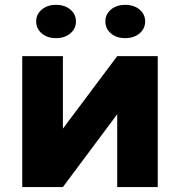

<svg xmlns="http://www.w3.org/2000/svg" viewBox="-20 -755 726 775"><path d="M69.8 -528.3H233.9V-235.8L453.1 -528.3H616.7V0H453.1V-293.9L233.9 0H69.8ZM206.1 -735.4Q241.7 -735.4 264.2 -716.3Q286.6 -697.3 286.6 -668.5Q286.6 -639.6 264.2 -620.4Q241.7 -601.1 206.1 -601.1Q170.4 -601.1 148.2 -620.4Q126 -639.6 126 -668.5Q126 -697.3 148.4 -716.3Q170.9 -735.4 206.1 -735.4ZM485.4 -735.4Q521 -735.4 543.5 -716.3Q565.9 -697.3 565.9 -668.5Q565.9 -639.6 543.5 -620.4Q521 -601.1 485.4 -601.1Q449.7 -601.1 427.5 -620.4Q405.3 -639.6 405.3 -668.5Q405.3 -697.3 427.7 -716.3Q450.2 -735.4 485.4 -735.4Z"/></svg>

Font: Bert Sans Black
Style: Regular
Weight: 900
Designer: Christian Robertson, Adam Twardoch, & Cristiano Sobral
Foundry: Google
Version: Version 12.135;January 10, 2020;FontCreator 12.0.0.2547 64-b